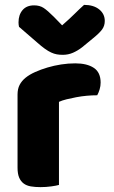

<svg xmlns="http://www.w3.org/2000/svg" viewBox="-20 -760 468 788"><path d="M222 -1Q212 2 190.5 5Q169 8 146 8Q124 8 106.5 5Q89 2 77 -7Q65 -16 58.5 -31.5Q52 -47 52 -72V-372Q52 -395 60.5 -411.5Q69 -428 85 -441Q101 -454 124.5 -464.5Q148 -475 175 -483Q202 -491 231 -495.5Q260 -500 289 -500Q337 -500 365 -481.5Q393 -463 393 -421Q393 -407 389 -393.5Q385 -380 379 -369Q358 -369 336 -367Q314 -365 293 -361Q272 -357 253.5 -352.5Q235 -348 222 -342ZM235 -656Q268 -685 287 -704Q306 -723 325 -740Q364 -740 387 -721.5Q410 -703 410 -674Q410 -654 399 -639Q388 -624 362 -603L317 -566Q299 -552 279.5 -543.5Q260 -535 238 -535Q224 -535 213 -537Q202 -539 190 -544.5Q178 -550 164 -560Q150 -570 132 -586L58 -650Q57 -655 56.5 -659Q56 -663 56 -668Q56 -699 72.5 -718.5Q89 -738 120 -738Q143 -738 159 -727.5Q175 -717 201 -691Z"/></svg>

Font: BALOOCHETTANREGULAR
Style: Book
Weight: 400
Designer: Maithili Shingre and Ek Type
Foundry: Ek Type
Version: Version 1.100;PS 1.000;hotconv 1.0.88;makeotf.lib2.5.647800;